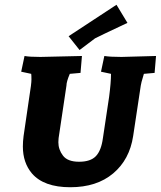

<svg xmlns="http://www.w3.org/2000/svg" viewBox="-20 -775 675 806"><path d="M114 -47Q76 -92 76 -160Q76 -181 79 -204L103 -368Q112 -423 112 -441Q112 -459 111 -465L69 -474L83 -540Q103 -536 150 -536L324 -540L318 -469L273 -465Q259 -432 259 -416L226 -195Q225 -186 225 -178Q225 -147 244.5 -121.5Q264 -96 312 -96Q360 -96 382.5 -119.5Q405 -143 412 -195L438 -368Q446 -429 446 -465L404 -474L418 -540Q442 -536 490 -536L635 -540L629 -469L584 -465Q571 -422 571 -416L539 -204Q524 -105 455 -47Q386 11 275 11Q164 11 114 -47ZM469 -755 515 -679Q396 -623 379 -614L314 -565L268 -623Z"/></svg>

Font: Andada SC
Style: Bold Italic
Weight: 700
Italic angle: -8.29999°
Designer: Carolina Giovagnoli
Foundry: Carolina Giovagnoli
Version: Version 1.003